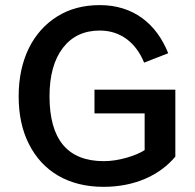

<svg xmlns="http://www.w3.org/2000/svg" viewBox="-20 -722 758 748"><path d="M348.1 -280.3H543.5V-137.2C526.4 -126 502.9 -116.2 472.7 -107.4C441.9 -98.6 412.6 -94.2 384.3 -94.2C243.2 -94.2 172.9 -178.7 172.9 -347.2C172.9 -427.7 190.4 -490.2 225.1 -535.6C259.8 -580.6 307.6 -603 368.7 -603C451.2 -603 510.3 -554.2 541.5 -478L635.3 -514.6C588.9 -631.3 497.6 -702.1 369.1 -702.1C305.2 -702.1 250 -687.5 202.6 -657.7C107.9 -598.6 52.7 -489.3 52.7 -347.2C52.7 -275.4 65.9 -213.4 92.8 -160.6C146 -54.7 246.6 5.9 382.8 5.9C505.4 5.9 602.1 -39.1 663.1 -111.8V-372.6H348.1Z"/></svg>

Font: Estedad SemiBold
Style: Regular
Weight: 600
Designer: Amin Abedi
Version: Version 7.3